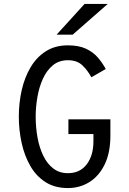

<svg xmlns="http://www.w3.org/2000/svg" viewBox="-20 -942 656 974"><path d="M324.5 12Q258 12 210.8 -18.2Q163.5 -48.5 133.8 -100.2Q104 -152 89.8 -216.8Q75.5 -281.5 75.5 -350Q75.5 -420 90.2 -485Q105 -550 135.5 -601.2Q166 -652.5 213 -682.2Q260 -712 324.5 -712Q379.5 -712 416.2 -694.8Q453 -677.5 476.5 -650Q500 -622.5 516.5 -592L443.5 -550Q425 -584.5 398 -610.5Q371 -636.5 324.5 -636.5Q279.5 -636.5 248.2 -610.8Q217 -585 197.8 -542.8Q178.5 -500.5 169.8 -450Q161 -399.5 161 -350Q161 -295 170.5 -243.5Q180 -192 199.8 -151.5Q219.5 -111 250.5 -87.2Q281.5 -63.5 324.5 -63.5Q385.5 -63.5 419.8 -108.2Q454 -153 454 -226.5V-262H327V-336.5H540V-254.5Q540 -167.5 511.2 -108.2Q482.5 -49 433.8 -18.5Q385 12 324.5 12ZM267 -766 409 -922H526.5L348.5 -766Z"/></svg>

Font: Overpass Mono Light
Style: Regular
Weight: 400
Monospace: yes
Version: Version 4.000